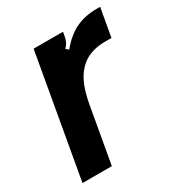

<svg xmlns="http://www.w3.org/2000/svg" viewBox="-142 -669 713 765"><g transform="rotate(-30 214.5 -286.5)"><path d="M17 0 116 -561H251L248 -543Q245 -527 240 -517Q235 -507 225 -497L237 -487Q275 -533 317 -553Q359 -573 413 -573H429L406 -443H376Q311 -443 269 -409Q242 -386 225 -350.5Q208 -315 198 -260L152 0Z"/></g></svg>

Font: Open Sauce Sans
Style: Bold Italic
Weight: 700
Italic angle: -10°
Designer: Alfredo Marco Pradil
Foundry: Creative Sauce Fz LLC
Version: Version 1.477